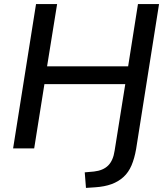

<svg xmlns="http://www.w3.org/2000/svg" viewBox="-20 -725 807 938"><path d="M400 193 394 117 439 113Q484 108 508.5 83.5Q533 59 540 11L592 -314H197L147 0H44L156 -705H259L210 -401H606L654 -705H757L645 3Q637 49 622.5 83Q608 117 583.5 139.5Q559 162 525 174.5Q491 187 445 190Z"/></svg>

Font: Nunito Sans 12pt SemiBold
Style: Italic
Weight: 600
Italic angle: -9°
Designer: Vernon Adams
Foundry: Vernon Adams
Version: Version 3.101;gftools[0.9.27]